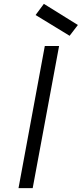

<svg xmlns="http://www.w3.org/2000/svg" viewBox="-20 -978 425 998"><path d="M76.2 0 212.9 -738.8H287.1L149.9 0ZM165 -899.9 208 -958 384.8 -848.1 341.8 -792Z"/></svg>

Font: Involve
Style: Italic
Weight: 400
Italic angle: -10.5°
Designer: Stefan Peev
Foundry: Context Ltd.
Version: Version 1.001